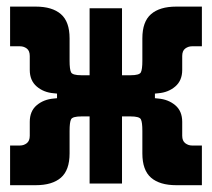

<svg xmlns="http://www.w3.org/2000/svg" viewBox="-20 -542 626 567"><path d="M9.8 4.9V-112.3H39.1Q50.3 -112.3 59.1 -119.1Q67.9 -126 67.9 -141.1V-182.1Q67.9 -213.9 88.4 -231.2Q108.9 -248.5 138.7 -251L148.4 -252V-265.6L138.7 -266.6Q108.9 -269 88.4 -286.6Q67.9 -304.2 67.9 -335.4V-376.5Q67.9 -392.1 59.1 -398.7Q50.3 -405.3 39.1 -405.3H9.8V-522.5H85.4Q134.3 -522.5 159.9 -500.2Q185.5 -478 185.5 -428.7V-364.3Q185.5 -363.8 185.5 -362.8Q185.5 -336.9 189.9 -328.4Q194.3 -319.8 220.2 -319.8H244.6V-517.6H340.3V-319.8H365.7Q391.6 -319.8 396 -328.4Q400.4 -336.9 400.4 -362.8Q400.4 -363.8 400.4 -364.3V-428.7Q400.4 -478 426 -500.2Q451.7 -522.5 500.5 -522.5H576.2V-405.3H546.9Q536.1 -405.3 527.1 -398.7Q518.1 -392.1 518.1 -376.5V-335.4Q518.1 -304.2 497.6 -286.6Q477.1 -269 447.3 -266.6L437.5 -265.6V-252L447.3 -251Q477.1 -248.5 497.6 -231.2Q518.1 -213.9 518.1 -182.1V-141.1Q518.1 -126 527.1 -119.1Q536.1 -112.3 546.9 -112.3H576.2V4.9H500.5Q451.7 4.9 426 -17.3Q400.4 -39.6 400.4 -88.9V-153.8Q400.4 -154.3 400.4 -155.3Q400.4 -181.2 396 -189.7Q391.6 -198.2 365.7 -198.2H340.3V0H244.6V-198.2H220.2Q194.3 -198.2 189.9 -189.7Q185.5 -181.2 185.5 -155.3Q185.5 -154.3 185.5 -153.8V-88.9Q185.5 -39.6 159.9 -17.3Q134.3 4.9 85.4 4.9Z"/></svg>

Font: CaskaydiaMono NF
Style: Bold
Weight: 700
Designer: Aaron Bell
Foundry: Saja Typeworks
Version: Version 2111.001; ttfautohint (v1.8.4);Nerd Fonts 3.1.1